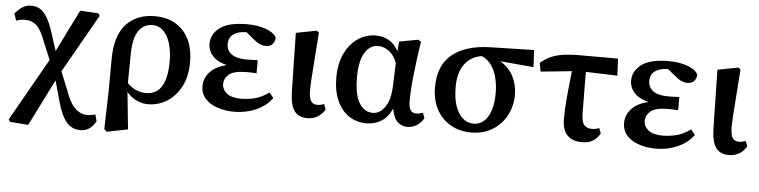

<svg xmlns="http://www.w3.org/2000/svg" viewBox="-44 -700 4359 1102"><g transform="rotate(5 2136.0 -148.5)"><path d="M35 184 26 170 230 -190 189 -288Q165 -355 138 -381Q111 -407 70 -407Q54 -407 42 -404.5Q30 -402 19 -398L5 -437Q23 -460 45.5 -475.5Q68 -491 97 -491Q144 -491 172 -458.5Q200 -426 221 -364L260 -244L380 -487L485 -481L494 -467L303 -131L346 -25Q372 48 403 77Q434 106 474 106Q485 106 497 104Q509 102 519 99L529 137Q514 165 492.5 180.5Q471 196 441 196Q391 196 360 159Q329 122 309 49L274 -76L140 192Z M691 -272 689 -97Q715 -71 741.5 -60Q768 -49 797 -49Q917 -49 917 -241Q917 -333 885.5 -387Q854 -441 802 -441Q751 -441 722 -399.5Q693 -358 691 -272ZM577 178 583 -31 584 -229Q585 -362 646 -427.5Q707 -493 811 -493Q914 -493 974 -427.5Q1034 -362 1034 -249Q1034 -164 1003 -105.5Q972 -47 922 -16.5Q872 14 814 14Q780 14 748 -1Q716 -16 691 -46L713 168L592 192Z M1312 14Q1258 14 1213.5 -1Q1169 -16 1143 -45.5Q1117 -75 1117 -117Q1117 -163 1150 -199Q1183 -235 1246 -249Q1192 -262 1164 -292.5Q1136 -323 1136 -363Q1136 -419 1186 -456Q1236 -493 1342 -493Q1402 -493 1449 -476.5Q1496 -460 1511 -431Q1511 -409 1498 -393.5Q1485 -378 1460 -378Q1441 -378 1423 -386Q1405 -394 1376 -419L1342 -447Q1295 -447 1267.5 -427.5Q1240 -408 1240 -370Q1240 -334 1268.5 -312.5Q1297 -291 1355 -291Q1370 -291 1384 -291.5Q1398 -292 1420 -293V-217Q1395 -219 1383.5 -219Q1372 -219 1361 -219Q1290 -219 1262 -195.5Q1234 -172 1234 -140Q1234 -108 1261 -86Q1288 -64 1343 -64Q1381 -64 1421 -73.5Q1461 -83 1504 -114L1528 -84Q1494 -37 1436 -11.5Q1378 14 1312 14Z M1733 14Q1681 14 1657 -19.5Q1633 -53 1631 -126L1624 -468L1743 -491L1756 -481Q1749 -379 1744 -315.5Q1739 -252 1736.5 -212Q1734 -172 1734 -140Q1736 -97 1748 -82Q1760 -67 1783 -67Q1793 -67 1803 -69.5Q1813 -72 1822 -75L1833 -45Q1818 -18 1792 -2Q1766 14 1733 14Z M1996 -245Q1996 -143 2026 -96Q2056 -49 2105 -49Q2143 -49 2173 -90Q2203 -131 2206 -213L2211 -346Q2192 -393 2163 -413.5Q2134 -434 2101 -434Q2055 -434 2025.5 -387Q1996 -340 1996 -245ZM2073 14Q2017 14 1973 -14.5Q1929 -43 1903.5 -98.5Q1878 -154 1878 -233Q1878 -315 1906.5 -373Q1935 -431 1981.5 -462Q2028 -493 2083 -493Q2126 -493 2159.5 -473.5Q2193 -454 2214 -414L2219 -470L2328 -490L2344 -480Q2329 -383 2319 -291Q2309 -199 2309 -136Q2309 -99 2319.5 -83Q2330 -67 2352 -67Q2363 -67 2372.5 -69.5Q2382 -72 2391 -75L2402 -45Q2390 -20 2364.5 -3Q2339 14 2307 14Q2276 14 2252 -8Q2228 -30 2219 -84Q2196 -33 2158 -9.5Q2120 14 2073 14Z M2676 14Q2609 14 2557.5 -15.5Q2506 -45 2476.5 -99Q2447 -153 2447 -228Q2447 -353 2524 -416Q2601 -479 2742 -483L2995 -489L3000 -391L2807 -408Q2858 -378 2883 -329Q2908 -280 2908 -224Q2908 -158 2879 -104Q2850 -50 2798 -18Q2746 14 2676 14ZM2565 -239Q2565 -145 2598 -91.5Q2631 -38 2686 -38Q2737 -38 2767 -87Q2797 -136 2797 -224Q2797 -267 2787.5 -308Q2778 -349 2756.5 -381Q2735 -413 2699 -428Q2636 -418 2600.5 -370Q2565 -322 2565 -239Z M3043 -369 3034 -418Q3060 -441 3089.5 -455Q3119 -469 3159.5 -475.5Q3200 -482 3260 -482H3479L3484 -384L3302 -390L3304 -149Q3305 -101 3320.5 -84Q3336 -67 3365 -67Q3376 -67 3387 -69.5Q3398 -72 3407 -75L3418 -45Q3402 -17 3377.5 -1.5Q3353 14 3315 14Q3261 14 3230.5 -15.5Q3200 -45 3200 -112Q3200 -167 3206 -234.5Q3212 -302 3222 -387Z M3741 14Q3687 14 3642.5 -1Q3598 -16 3572 -45.5Q3546 -75 3546 -117Q3546 -163 3579 -199Q3612 -235 3675 -249Q3621 -262 3593 -292.5Q3565 -323 3565 -363Q3565 -419 3615 -456Q3665 -493 3771 -493Q3831 -493 3878 -476.5Q3925 -460 3940 -431Q3940 -409 3927 -393.5Q3914 -378 3889 -378Q3870 -378 3852 -386Q3834 -394 3805 -419L3771 -447Q3724 -447 3696.5 -427.5Q3669 -408 3669 -370Q3669 -334 3697.5 -312.5Q3726 -291 3784 -291Q3799 -291 3813 -291.5Q3827 -292 3849 -293V-217Q3824 -219 3812.5 -219Q3801 -219 3790 -219Q3719 -219 3691 -195.5Q3663 -172 3663 -140Q3663 -108 3690 -86Q3717 -64 3772 -64Q3810 -64 3850 -73.5Q3890 -83 3933 -114L3957 -84Q3923 -37 3865 -11.5Q3807 14 3741 14Z M4162 14Q4110 14 4086 -19.5Q4062 -53 4060 -126L4053 -468L4172 -491L4185 -481Q4178 -379 4173 -315.5Q4168 -252 4165.5 -212Q4163 -172 4163 -140Q4165 -97 4177 -82Q4189 -67 4212 -67Q4222 -67 4232 -69.5Q4242 -72 4251 -75L4262 -45Q4247 -18 4221 -2Q4195 14 4162 14Z"/></g></svg>

Font: Source Serif Pro Semibold
Style: Regular
Weight: 600
Designer: Frank Grießhammer
Foundry: Adobe Systems Incorporated
Version: Version 3.000;hotconv 1.0.109;makeotfexe 2.5.65596